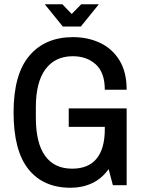

<svg xmlns="http://www.w3.org/2000/svg" viewBox="-20 -873 678 905"><path d="M313 12Q184 12 114 -75.5Q44 -163 44 -343Q44 -523 118.5 -610.5Q193 -698 324 -698Q395 -698 452.5 -670.5Q510 -643 543.5 -588Q577 -533 577 -450H474Q474 -531 431.5 -569.5Q389 -608 323 -608Q240 -608 194.5 -547Q149 -486 149 -368V-318Q149 -199 192.5 -138.5Q236 -78 320 -78Q397 -78 435.5 -125.5Q474 -173 474 -264V-315L517 -275H304V-362H577V0H512L492 -76Q460 -31 414 -9.5Q368 12 313 12ZM276 -748 191 -853H274L318 -807L363 -853H446L361 -748Z"/></svg>

Font: Archivo Narrow Medium
Style: Regular
Weight: 500
Designer: Hector Gatti
Foundry: Omnibus-Type
Version: Version 3.002